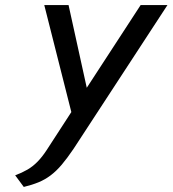

<svg xmlns="http://www.w3.org/2000/svg" viewBox="-20 -720 682 759"><path d="M536 -700 323 -373 251 -700H155L262 -277L164 -126Q147 -100 128.5 -81Q110 -62 88.5 -49.5Q67 -37 40 -27L74 19Q107 11 132.5 0.5Q158 -10 180.5 -27Q203 -44 224.5 -69.5Q246 -95 271 -132L642 -700Z"/></svg>

Font: Advent Pro SemiBold
Style: Italic
Weight: 600
Italic angle: -12°
Version: Version 3.000